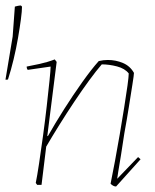

<svg xmlns="http://www.w3.org/2000/svg" viewBox="-45 -672 563 698"><path d="M377 6Q367 6 357 -4Q364 -39 373 -86.5Q382 -134 390.5 -184.5Q399 -235 406.5 -281.5Q414 -328 418.5 -361Q423 -394 423 -405Q409 -423 380.5 -430.5Q352 -438 325 -438Q305 -415 279 -379.5Q253 -344 225 -302Q197 -260 170.5 -217.5Q144 -175 123 -139L106 0H90L85 -7Q90 -31 97 -77.5Q104 -124 111.5 -179Q119 -234 125 -287Q131 -340 135 -379Q139 -418 139 -430L56 -418Q52 -422 52 -430Q69 -433 98.5 -439.5Q128 -446 154 -456L161 -447L127 -178L129 -177Q155 -223 188 -275Q221 -327 254.5 -374Q288 -421 314 -450Q322 -452 330.5 -453Q339 -454 347 -454Q376 -454 402 -443Q428 -432 442 -407Q442 -400 436.5 -365.5Q431 -331 423.5 -283.5Q416 -236 407 -187Q401 -146 395 -109Q389 -72 385 -48.5Q381 -25 381 -22L457 -101L466 -93ZM-24 -382 -25 -383 1 -539 9 -648Q12 -649 19 -650.5Q26 -652 31 -652L35 -648Q35 -632 31 -602Q27 -572 20.5 -534Q14 -496 4.5 -456.5Q-5 -417 -16 -383Z"/></svg>

Font: Labrada Thin
Style: Italic
Weight: 100
Italic angle: -7°
Designer: Mercedes Jáuregui
Foundry: Omnibus-Type Team
Version: Version 1.000; ttfautohint (v1.8.4.7-5d5b)